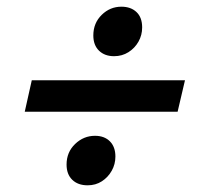

<svg xmlns="http://www.w3.org/2000/svg" viewBox="-20 -581 600 574"><path d="M54 -247 75 -341H533L511 -247ZM242 -27Q213 -27 196 -43.5Q179 -60 179 -89Q179 -126 204.5 -150.5Q230 -175 264 -175Q292 -175 308.5 -158.5Q325 -142 325 -113Q325 -90 314 -70.5Q303 -51 284.5 -39Q266 -27 242 -27ZM321 -413Q293 -413 276 -429.5Q259 -446 259 -475Q259 -512 284 -536.5Q309 -561 343 -561Q371 -561 388 -545Q405 -529 405 -499Q405 -476 394 -456.5Q383 -437 364 -425Q345 -413 321 -413Z"/></svg>

Font: Ubuntu Sans Mono Medium
Style: Italic
Weight: 500
Italic angle: -13.5°
Monospace: yes
Designer: Dalton Maag Ltd
Foundry: Dalton Maag Ltd
Version: Version 1.006